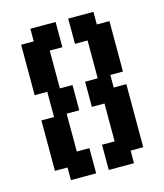

<svg xmlns="http://www.w3.org/2000/svg" viewBox="-112 -772 786 919"><g transform="rotate(-15 281.0 -313.0)"><path d="M375 62.5H312.5V0V-62.5H375V-125V-187.5V-250H312.5V-312.5V-375H375V-437.5V-500V-562.5H312.5V-625V-687.5H375H437.5V-625H500V-562.5V-500V-437.5V-375H437.5V-312.5H500V-250V-187.5V-125V-62.5V0H437.5V62.5ZM187.5 62.5H125V0H62.5V-62.5V-125V-187.5V-250H125V-312.5V-375H62.5V-437.5V-500V-562.5V-625H125V-687.5H187.5H250V-625V-562.5H187.5V-500V-437.5V-375H250V-312.5V-250H187.5V-187.5V-125V-62.5H250V0V62.5Z"/></g></svg>

Font: PixelArmy
Style: Medium
Weight: 500
Version: Version 001.000